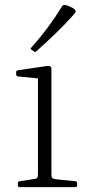

<svg xmlns="http://www.w3.org/2000/svg" viewBox="-20 -764 360 784"><path d="M135 0V-324H190V0ZM60 0Q53 0 53 -7V-16Q53 -23 60 -24L119 -33Q129 -34 132 -38Q135 -42 135 -53V-180H190V-50Q190 -40 193.5 -37Q197 -34 208 -32L288 -24Q295 -23 295 -16V-7Q295 0 287 0ZM135 -324V-468L153 -442L53 -452Q46 -453 46 -461V-469Q46 -476 53 -477L168 -494Q181 -496 185.5 -493Q190 -490 190 -481V-324ZM129 -555Q124 -550 118 -554L109 -561Q102 -564 107 -569Q144 -610 175.5 -652.5Q207 -695 234 -739Q238 -745 245 -744Q254 -742 263.5 -738Q273 -734 281 -729Q286 -725 288 -722Q290 -719 288 -714.5Q286 -710 278 -701Q244 -663 206.5 -627Q169 -591 129 -555Z"/></svg>

Font: Hahmlet ExtraLight
Style: Regular
Weight: 250
Designer: Minjoo Ham & Mark Frömberg
Foundry: hypertype
Version: Version 1.002